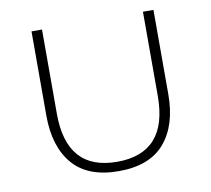

<svg xmlns="http://www.w3.org/2000/svg" viewBox="-75 -733 911 828"><g transform="rotate(-10 381.0 -319.5)"><path d="M114 -280V-649H160V-280Q160 -31 381 -31Q602 -31 602 -280V-649H648V-280Q648 -144 582 -67Q516 10 381 10Q246 10 180 -67Q114 -144 114 -280Z"/></g></svg>

Font: Julius Sans One
Style: Regular
Weight: 400
Designer: Luciano Vergara
Foundry: LatinoType
Version: Version 1.001